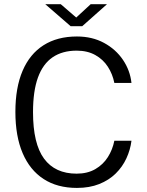

<svg xmlns="http://www.w3.org/2000/svg" viewBox="-20 -912 720 942"><path d="M357.5 -733Q432.5 -733 490.5 -701.5Q548.5 -670 583.5 -618Q618.5 -566 625 -505H541Q532.5 -548.5 509.2 -584.5Q486 -620.5 447.5 -642Q409 -663.5 356 -663.5Q286 -663.5 238.2 -631Q190.5 -598.5 166.2 -531.8Q142 -465 142 -362Q142 -207 196.2 -133.5Q250.5 -60 356 -60Q409 -60 447.5 -82.2Q486 -104.5 509.2 -141.2Q532.5 -178 541 -221.5H625Q619.5 -177 600.2 -135.2Q581 -93.5 547.8 -60.8Q514.5 -28 466.8 -9Q419 10 357.5 10Q261 10 193.8 -33.8Q126.5 -77.5 91 -160.8Q55.5 -244 55.5 -363Q55.5 -482 90.8 -564.5Q126 -647 193.5 -690Q261 -733 357.5 -733ZM326.5 -783.5 202 -891.5H278L354 -826L425 -891.5H505L383.5 -783.5Z"/></svg>

Font: Public Sans Thin Light
Style: Regular
Weight: 300
Version: Version 1.007